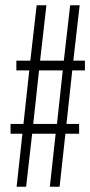

<svg xmlns="http://www.w3.org/2000/svg" viewBox="-20 -708 342 728"><path d="M43 0 65 -201H20V-238H69L91 -441H42V-478H95L119 -688H156L132 -478H222L246 -688H282L258 -478H302V-441H254L232 -238H280V-201H228L206 0H169L191 -201H102L79 0ZM106 -238H196L218 -441H128Z"/></svg>

Font: Saira UltraCondensed ExtraLight
Style: Regular
Weight: 250
Width: 1
Designer: Hector Gatti with collaboration of the Omnibus-Type team
Foundry: Omnibus-Type
Version: Version 1.101